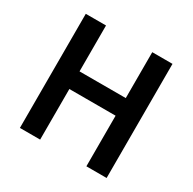

<svg xmlns="http://www.w3.org/2000/svg" viewBox="-146 -803 956 953"><g transform="rotate(30 331.5 -327.0)"><path d="M83 0V-654H199V-391H464V-654H580V0H464V-290H199V0Z"/></g></svg>

Font: TT Toshiba Sans Medium
Style: Regular
Weight: 500
Designer: Paul D. Hunt
Foundry: Toshiba Corporation
Version: Version 2.020;PS 2.000;hotconv 1.0.86;makeotf.lib2.5.63406